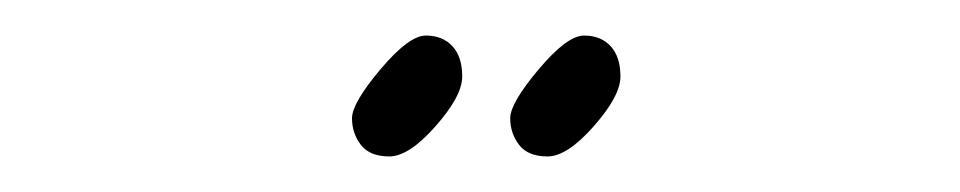

<svg xmlns="http://www.w3.org/2000/svg" viewBox="-20 -322 540 108"><path d="M219.5 -302Q229 -302 234.5 -296Q240 -290 240 -279Q240 -268 225 -251Q210 -234 199 -234Q188 -234 183 -240.5Q178 -247 178 -255.5Q178 -264 194 -283Q210 -302 219.5 -302ZM308.5 -302Q318 -302 323.5 -296Q329 -290 329 -279Q329 -268 314 -251Q299 -234 288 -234Q277 -234 272 -240.5Q267 -247 267 -255.5Q267 -264 283 -283Q299 -302 308.5 -302Z"/></svg>

Font: Mrs Saint Delafield
Style: Regular
Weight: 400
Designer: Alejandro Paul
Foundry: Alejandro Paul
Version: Version 1.001